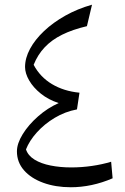

<svg xmlns="http://www.w3.org/2000/svg" viewBox="-20 -778 524 804"><path d="M225.8 -346.4Q179.3 -325.8 139.4 -290.7Q99.5 -255.6 75.2 -216.3Q50.9 -177 50.9 -144Q50.9 -98.8 80.4 -65Q110 -31.2 161.2 -12.6Q212.3 6.1 276.6 6.1Q319.6 6.1 363.7 -3.2Q407.8 -12.5 451.6 -31.4L445.4 -100.7Q407.6 -89.3 364.6 -83.1Q321.5 -76.9 278.1 -76.9Q232 -76.9 191.9 -84.9Q151.8 -92.8 124.6 -109.6Q97.5 -126.3 88.8 -152.4Q103.2 -189 134.6 -223.8Q166 -258.7 209.2 -284.6Q252.5 -310.6 302.3 -319.9L312.8 -389.8Q246.8 -396.3 197.5 -425.9Q148.1 -455.4 120.9 -506.6Q138 -549.3 167.4 -580.2Q196.7 -611.2 240.4 -632.8Q284.1 -654.4 344 -668.4L365.3 -758.3Q305 -741.3 253.7 -712.6Q202.5 -683.9 164.5 -648Q126.5 -612.1 105.7 -573.4Q84.9 -534.7 84.9 -497.4Q84.9 -470.9 102.2 -441Q119.5 -411.2 151.1 -385.8Q182.6 -360.4 225.8 -346.4Z"/></svg>

Font: Pinar-VF
Style: Regular
Weight: 300
Designer: Amin Abedi
Version: Version 3.0